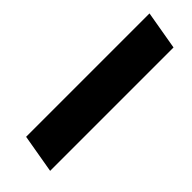

<svg xmlns="http://www.w3.org/2000/svg" viewBox="15 -623 555 555"><g transform="rotate(-45 293.0 -345.5)"><path d="M45.9 -286.6 66.4 -405.3H570.8L550.3 -286.6Z"/></g></svg>

Font: Cascadia Mono
Style: Bold Italic
Weight: 700
Italic angle: -10°
Monospace: yes
Designer: Aaron Bell
Foundry: Saja Typeworks
Version: Version 2404.023; ttfautohint (v1.8.4)